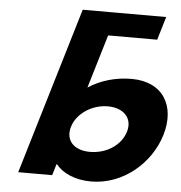

<svg xmlns="http://www.w3.org/2000/svg" viewBox="-58 -915 928 986"><g transform="rotate(5 405.5 -422.5)"><path d="M797.5 -256C752.6 -106 611.4 15 447.3 15C362.6 15 299.3 -16 265.9 -58H263.5L246.1 0H71.1L292.5 -740L328.4 -860H505.8H758.7L722.8 -740H469.9L387.3 -464C450.4 -505 526.3 -528 609.7 -528C773.8 -528 842.3 -406 797.5 -256ZM609.5 -256C630.7 -327 581.5 -377 500.4 -377C420.6 -377 341.9 -327 320.7 -256C299.8 -186 344.9 -136 428.4 -136C515.5 -136 588.5 -186 609.5 -256Z"/></g></svg>

Font: Hussar
Style: BdSuprExtOblThree
Weight: 700
Foundry: Cannot Into Space Fonts
Version: Version 2.00